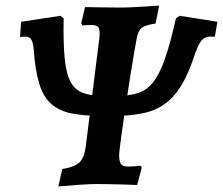

<svg xmlns="http://www.w3.org/2000/svg" viewBox="-20 -669 810 698"><path d="M192.2 8.8 206.4 -54.7Q252.9 -61.9 270 -79.6Q287.1 -97.4 292.1 -138.9L340.6 -525.6Q344.6 -557.1 338.9 -567.7Q333.1 -578.2 312.5 -578.2Q306.4 -578.2 296.4 -577.7Q286.4 -577.2 278.6 -576.7L275.4 -585.2L289.2 -643.2Q320.1 -642.6 356.4 -642.1Q392.7 -641.5 422.3 -641.5Q440.5 -641.5 477.2 -643.6Q514 -645.6 558.6 -648.7L545.6 -583.4Q509.2 -578.4 495.5 -567.8Q481.8 -557.2 476.8 -528.7Q464.3 -459.5 453 -388.5Q441.7 -317.5 432.7 -256.4Q423.8 -195.4 418.4 -154.6Q413.1 -113.8 413.1 -105.1Q413.1 -81 420.4 -72.2Q427.8 -63.4 444.7 -63.4Q456.3 -63.4 469.5 -64.4Q482.7 -65.4 491.6 -66.4L495.4 -59.7L478.6 3.5Q456.7 2.5 428.7 1.7Q400.8 1 374.8 0.5Q348.9 0 332.4 0Q309.1 0 270.4 2.6Q231.6 5.2 192.2 8.8ZM350 -247.7Q284.1 -247.7 239 -257Q193.9 -266.2 165.7 -291.7Q137.4 -317.1 122.7 -364.8Q108 -412.5 102.5 -489.5Q100.3 -518.2 91.4 -528.6Q82.4 -539 52.8 -534.6L56.8 -589.9L200 -611.6L211.4 -602.2Q209.6 -510.3 215.4 -454.6Q221.2 -398.8 237.5 -369.7Q253.9 -340.6 283.7 -330.5Q313.5 -320.4 359 -320.4ZM393.6 -247.7 402.6 -320.4Q448.7 -320.4 480.8 -330.5Q512.9 -340.6 536.4 -369.7Q559.9 -398.8 579.4 -454.6Q599 -510.3 619.5 -602.2L633 -611.6L770.4 -589.9L760.9 -535.1Q742 -537.9 729.3 -533.3Q716.6 -528.8 707.6 -514.7Q698.7 -500.6 689.3 -474.5Q667.6 -406.4 641.5 -362.1Q615.5 -317.8 581.4 -292.8Q547.4 -267.7 501.3 -257.7Q455.2 -247.7 393.6 -247.7Z"/></svg>

Font: Alegreya
Style: Italic
Weight: 400
Italic angle: -7°
Designer: Juan Pablo del Peral
Foundry: Huerta Tipografica
Version: Version 2.009